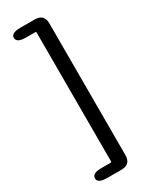

<svg xmlns="http://www.w3.org/2000/svg" viewBox="-245 -847 846 1070"><g transform="rotate(-30 177.5 -312.5)"><path d="M100 171Q40 171 40 139Q40 107 100 107H160Q165 107 165 102V-728Q165 -733 160 -733H100Q40 -733 40 -765Q40 -796 100 -796H192Q252 -796 252 -736V111Q252 171 192 171Z"/></g></svg>

Font: Resource Han Rounded JP Medium
Style: Regular
Weight: 500
Designer: Cyano Hao (round all glyphs); Ryoko NISHIZUKA 西塚涼子 (kana, bopomofo & ideographs); Paul D. Hunt (Latin, Greek & Cyrillic)
Foundry: Cyano Hao
Version: 0.990